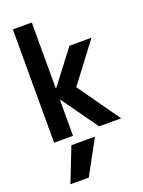

<svg xmlns="http://www.w3.org/2000/svg" viewBox="-182 -811 863 1162"><g transform="rotate(-20 250.0 -230.0)"><path d="M180 270H62L148 50H300ZM55 0V-730H177V-307H181L343 -520H485L296 -270L487 0H345L181 -230H177V0Z"/></g></svg>

Font: M PLUS Code Latin SemiBold
Style: Regular
Weight: 600
Designer: Coji Morishita
Foundry: UNDERFOREST DESIGN
Version: Version 1.002; ttfautohint (v1.8.3)